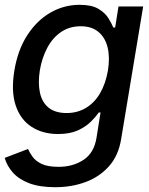

<svg xmlns="http://www.w3.org/2000/svg" viewBox="-34 -573 628 809"><path d="M198.7 215.8Q132.8 215.8 88.9 199Q44.9 182.1 20 153.8Q-4.9 125.5 -14.2 92.3L84 54.7Q90.8 70.3 103.5 87.9Q116.2 105.5 141.6 117.7Q167 129.9 211.9 129.9Q272 130.4 317.1 101.1Q362.3 71.8 372.6 7.8L389.6 -99.1H382.3Q370.6 -82 349.1 -60.5Q327.6 -39.1 294.2 -23.7Q260.7 -8.3 210.4 -8.3Q146 -8.3 99.1 -38.6Q52.2 -68.8 32.2 -128.4Q12.2 -188 26.4 -274.9Q40.5 -361.8 80.6 -424.1Q120.6 -486.3 178 -519.5Q235.4 -552.7 301.3 -552.7Q352.1 -552.7 380.4 -535.9Q408.7 -519 422.6 -496.6Q436.5 -474.1 443.4 -457H451.2L465.3 -545.9H569.3L476.6 12.2Q465.3 82.5 425.3 127.4Q385.3 172.4 326.4 194.1Q267.6 215.8 198.7 215.8ZM246.6 -96.7Q292 -96.7 327.9 -118.2Q363.8 -139.6 387.5 -179.9Q411.1 -220.2 420.9 -276.4Q429.7 -331.5 419.4 -373.3Q409.2 -415 380.6 -438.7Q352.1 -462.4 306.2 -462.4Q258.3 -462.4 222.7 -437.7Q187 -413.1 164.8 -370.8Q142.6 -328.6 133.8 -276.4Q125.5 -223.1 134.3 -182.4Q143.1 -141.6 171.1 -119.1Q199.2 -96.7 246.6 -96.7Z"/></svg>

Font: Inter Tight Medium
Style: Italic
Weight: 500
Italic angle: -9.39999°
Designer: Rasmus Andersson
Foundry: rsms
Version: Version 3.004